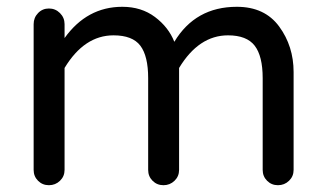

<svg xmlns="http://www.w3.org/2000/svg" viewBox="-20 -540 959 565"><path d="M677 -520Q759 -520 801.5 -462Q844 -404 844 -328V-40Q844 -21 830.5 -8Q817 5 798 5Q779 5 766 -8Q753 -21 753 -40V-310Q753 -375 729.5 -405.5Q706 -436 651 -436Q565 -436 507 -340V-40Q507 -21 493.5 -8Q480 5 461 5Q442 5 429 -8Q416 -21 416 -40V-310Q416 -375 393 -405.5Q370 -436 314 -436Q228 -436 170 -340V-40Q170 -21 156.5 -8Q143 5 124 5Q105 5 92 -8Q79 -21 79 -40V-469Q79 -488 92 -501.5Q105 -515 124 -515Q143 -515 156.5 -501.5Q170 -488 170 -469V-428Q236 -520 340 -520Q396 -520 436 -490Q476 -460 493 -417Q555 -520 677 -520Z"/></svg>

Font: Varela Round
Style: Regular
Weight: 400
Designer: Joe Prince
Foundry: Joe Prince
Version: Version 1.000